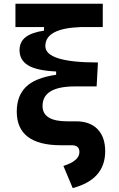

<svg xmlns="http://www.w3.org/2000/svg" viewBox="-20 -752 626 1007"><path d="M299.8 9.8Q67.9 9.8 67.9 -167Q67.9 -247.6 115.2 -295.4Q162.6 -343.3 274.4 -359.9V-377Q169.4 -382.3 126 -410.2Q82.5 -438 82.5 -488.3Q82.5 -532.7 114.7 -557.4Q147 -582 210.9 -591.3V-609.9H61V-732.4H519V-609.9H402.8Q217.8 -603.5 217.8 -510.3Q217.8 -424.3 493.7 -424.3L486.8 -298.8H373.5Q203.1 -298.8 203.1 -196.3Q203.1 -115.7 332.5 -115.7H378.9Q451.7 -115.7 491.7 -74.5Q531.7 -33.2 531.7 41Q531.7 189.9 361.3 234.4L312.5 118.2Q352.1 106 374.3 87.9Q396.5 69.8 396.5 45.4Q396.5 9.8 356.4 9.8Z"/></svg>

Font: Cascadia Code NF
Style: Bold
Weight: 700
Monospace: yes
Designer: Aaron Bell
Foundry: Saja Typeworks
Version: Version 2404.023; ttfautohint (v1.8.4)